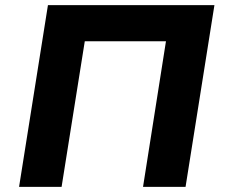

<svg xmlns="http://www.w3.org/2000/svg" viewBox="-20 -725 875 745"><path d="M54 0 166 -705H812L700 0H535L624 -565H309L219 0Z"/></svg>

Font: Nunito Sans 6pt ExtraBold
Style: Italic
Weight: 800
Italic angle: -9°
Version: Version 3.101;gftools[0.9.27]